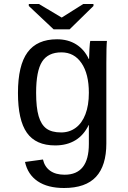

<svg xmlns="http://www.w3.org/2000/svg" viewBox="-20 -733 640 960"><path d="M300.3 207Q218.3 207 168.5 173.3Q118.7 139.6 105 76.7L194.8 64.5Q203.1 101.1 230.7 120.8Q258.3 140.6 303.2 140.6Q424.3 140.6 424.3 -13.2V-107.9H423.3Q399.4 -57.6 356.9 -31.7Q314.5 -5.9 255.9 -5.9Q159.2 -5.9 114.5 -69.1Q69.8 -132.3 69.8 -268.1Q69.8 -406.2 117.7 -471.4Q165.5 -536.6 265.1 -536.6Q320.3 -536.6 361.1 -511Q401.9 -485.4 423.8 -438H425.3Q425.3 -452.6 427.2 -487.5Q429.2 -522.5 431.2 -528.3H514.6Q511.7 -502 511.7 -418.9V-15.6Q511.7 95.2 460 151.1Q408.2 207 300.3 207ZM424.3 -269Q424.3 -363.3 387.7 -417.2Q351.1 -471.2 287.1 -471.2Q220.2 -471.2 190.4 -424.6Q160.6 -377.9 160.6 -269Q160.6 -195.3 173.1 -152.6Q185.5 -109.9 211.9 -90.3Q238.3 -70.8 285.6 -70.8Q327.1 -70.8 358.6 -94Q390.1 -117.2 407.2 -161.9Q424.3 -206.5 424.3 -269ZM328.1 -586.4H248L124 -703.1V-712.9H174.8L288.1 -645.5H289.1L396 -712.9H447.3V-703.1Z"/></svg>

Font: Cousine
Style: Regular
Weight: 400
Monospace: yes
Designer: Steve Matteson
Foundry: Ascender Corporation
Version: Version 1.20